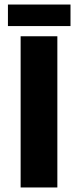

<svg xmlns="http://www.w3.org/2000/svg" viewBox="-20 -827 344 847"><path d="M71 0V-667H233V0ZM15 -712V-807H291V-712Z"/></svg>

Font: Maven Pro
Style: Bold
Weight: 700
Designer: Joe Prince
Foundry: Joe Prince
Version: Version 2.103